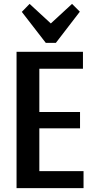

<svg xmlns="http://www.w3.org/2000/svg" viewBox="-20 -966 485 986"><path d="M156 -87H409V0H65V-700H406V-613H156L182 -682V-344L156 -391H391V-307H156L182 -354V-18ZM390 -906 267 -746H215L92 -905L132 -946L272 -817H210L350 -946Z"/></svg>

Font: Pathway Extreme Condensed SemiBold
Style: Regular
Weight: 600
Width: 3
Version: Version 1.001;gftools[0.9.26]